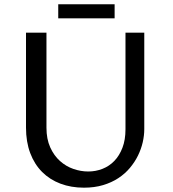

<svg xmlns="http://www.w3.org/2000/svg" viewBox="-20 -868 808 898"><path d="M197.3 -715.3V-271Q197.3 -217.8 214.8 -179Q232.4 -140.1 260.5 -115Q288.6 -89.8 323.2 -77.9Q357.9 -65.9 392.6 -65.9Q427.7 -65.9 459.5 -78.4Q491.2 -90.8 514.9 -115.5Q538.6 -140.1 552.7 -177Q566.9 -213.9 566.9 -263.2V-715.3H654.8V-264.2Q654.8 -234.4 647.5 -202.4Q640.1 -170.4 625.2 -140.1Q610.4 -109.9 587.4 -82.5Q564.5 -55.2 533.2 -34.7Q502 -14.2 461.9 -2.2Q421.9 9.8 372.6 9.8Q312.5 9.8 262.7 -9Q212.9 -27.8 177 -63.7Q141.1 -99.6 121.3 -152.1Q101.6 -204.6 101.6 -271.5V-715.3ZM252.4 -848.1H516.1V-782.2H252.4Z"/></svg>

Font: Proza Libre
Style: Regular
Weight: 400
Designer: Jasper de Waard
Foundry: Jasper de Waard
Version: Version 1.001; ttfautohint (v1.4.1.8-43bc)